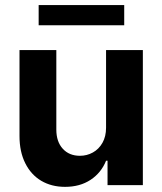

<svg xmlns="http://www.w3.org/2000/svg" viewBox="-20 -727 637 754"><path d="M396.5 -530.3H541V0H402.3V-95.7H396.5Q377.4 -48.3 335.7 -20.8Q293.9 6.8 235.4 6.8Q182.1 6.8 141.8 -17.1Q101.6 -41 79.1 -86.2Q56.6 -131.3 56.6 -192.4V-530.3H201.2V-217.8Q201.2 -170.9 226.3 -143.1Q251.5 -115.2 293.9 -115.2Q321.3 -115.2 344.7 -128.2Q368.2 -141.1 382.3 -166Q396.5 -190.9 396.5 -225.6ZM467.8 -627.9H131.8V-707H467.8Z"/></svg>

Font: WEMIX Pretendard
Style: Bold
Weight: 700
Designer: Base glyphs from Inter by Rasmus Andersson; Hangeul glyphs from Noto Sans CJK(Source Han Sans) by Jang Soo-young and Kan
Foundry: Kil Hyung-jin
Version: Version 1.000